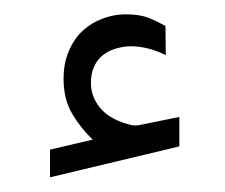

<svg xmlns="http://www.w3.org/2000/svg" viewBox="-20 -798 309 264"><path d="M107.4 -606Q90.8 -622.1 79.1 -641.8Q67.4 -661.6 67.4 -689.9Q67.4 -708 72.5 -722.4Q77.6 -736.8 86.4 -748Q98.6 -762.7 116.5 -770.5Q134.3 -778.3 152.8 -778.3Q171.4 -778.3 183.1 -773.9Q194.8 -769.5 207.5 -762.2L208 -722.2Q183.1 -734.4 159.7 -734.4Q150.4 -734.4 139.2 -731.2Q127.9 -728 119.1 -720.2Q112.8 -714.4 108.9 -705.3Q105 -696.3 105 -683.6Q105 -666 116.9 -650.6Q128.9 -635.3 153.8 -627.9Q155.8 -627.4 158.7 -626.5Q161.6 -625.5 165.5 -625.5Q168.9 -625.5 171.4 -626L226.6 -637.2V-596.7L48.8 -554.2V-592.3Z"/></svg>

Font: Vazir Light WOL-UI
Style: Light-WOL-UI
Weight: 300
Designer: Saber Rastikerdar
Foundry: Saber Rastikerdar
Version: Version 30.1.0